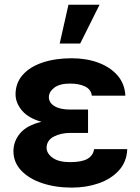

<svg xmlns="http://www.w3.org/2000/svg" viewBox="-20 -806 610 835"><path d="M362.9 -285.9V-228H285.5Q245.7 -228 214.5 -212.2Q183.2 -196.4 182.5 -163Q183.2 -138.1 209.3 -119.5Q235.4 -100.9 284.8 -100.9Q335.6 -100.9 360.4 -115.2Q385.3 -129.6 389.2 -157.3H533.4Q531.2 -102.3 497.3 -65Q463.4 -27.7 409.4 -8.9Q355.5 9.9 292.6 9.9Q221.2 9.9 163.5 -9.4Q105.8 -28.8 72.3 -64.3Q38.7 -99.8 38.4 -148.4Q38.7 -192.5 68 -226.9Q97.3 -261.4 160.5 -276.3Q103.3 -292.3 75.6 -325.3Q47.9 -358.3 47.6 -395.6Q47.9 -446 79.4 -481Q110.8 -516 165.8 -534.3Q220.9 -552.6 291.9 -552.6Q356.2 -552.6 408.2 -533.2Q460.2 -513.8 491.5 -477.5Q522.7 -441.1 525.2 -389.9H379.3Q376.1 -416.9 350.3 -429.7Q324.6 -442.5 284.4 -442.5Q239.3 -442.5 216.1 -424.7Q192.8 -407 192.5 -383.5Q192.8 -359 217.2 -344.3Q241.5 -329.5 285.5 -329.5H362.9ZM239.7 -616.8 277.7 -785.5H413L328.8 -616.8Z"/></svg>

Font: Inter Zeller
Style: Bold
Weight: 700
Designer: Rasmus Andersson; Joe Bland
Foundry: zeller
Version: Version 3.015;git-dec3a8cb1